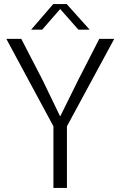

<svg xmlns="http://www.w3.org/2000/svg" viewBox="-20 -918 588 938"><path d="M241 -301 11 -728H84L188 -527L273 -351H275L362 -527L465 -728H538L307 -301V0H241ZM132 -773 240 -898H306L418 -773H363L274 -874L186 -773Z"/></svg>

Font: Murecho Light
Style: Regular
Weight: 300
Designer: Neil Summerour
Foundry: Positype
Version: Version 1.010; ttfautohint (v1.8.3)